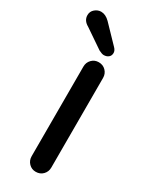

<svg xmlns="http://www.w3.org/2000/svg" viewBox="-217 -760 633 803"><g transform="rotate(30 100.0 -358.5)"><path d="M113 0Q93 0 79.5 -14Q66 -28 66 -48V-481Q66 -501 79.5 -515Q93 -529 113 -529Q134 -529 147.5 -515Q161 -501 161 -481V-48Q161 -28 147.5 -14Q134 0 113 0ZM91 -573 0 -635Q-27 -650 -27 -676Q-27 -694 -13.5 -705.5Q0 -717 16 -717Q38 -717 58 -697L136 -616Q147 -605 147 -593Q147 -580 138 -572.5Q129 -565 115 -565Q107 -565 91 -573Z"/></g></svg>

Font: Quicksand Medium
Style: Regular
Weight: 500
Designer: Andrew Paglinawan
Foundry: Andrew Paglinawan
Version: Version 3.000